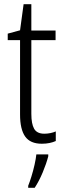

<svg xmlns="http://www.w3.org/2000/svg" viewBox="-20 -678 306 919"><path d="M192 -38Q207 -38 221.5 -41Q236 -44 247 -49V-3Q234 3 217 6.5Q200 10 180 10Q125 10 100.5 -24.5Q76 -59 76 -130V-486H17V-517L76 -533L93 -658H130V-532H246V-486H130V-133Q130 -85 143.5 -61.5Q157 -38 192 -38ZM211 70Q202 105 184.5 147Q167 189 146 221H115V211Q122 194 130.5 166.5Q139 139 145.5 110Q152 81 154 61H211Z"/></svg>

Font: Noto Sans Condensed Light
Style: Regular
Weight: 300
Width: 3
Designer: Monotype Design Team
Foundry: Monotype Imaging Inc.
Version: Version 2.013; ttfautohint (v1.8.4.7-5d5b)